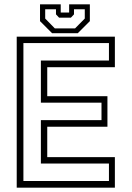

<svg xmlns="http://www.w3.org/2000/svg" viewBox="-20 -870 610 890"><path d="M57.5 0V-700H512.5V-558.5H199V-424H478V-282.5H199V-141.5H512.5V0ZM88.5 -31H485V-112H169.5V-313H450.5V-394H169.5V-589.5H485V-670.5H88.5ZM221.5 -716 165.5 -772V-850H261.5V-812H300.5V-850H396.5V-772L340.5 -716ZM234 -738.5H328L373 -784V-827H323V-803.5L308.5 -788H254L239.5 -803.5V-827H189.5V-784Z"/></svg>

Font: Tourney Light
Style: Regular
Weight: 300
Version: Version 1.015